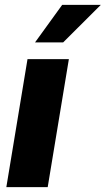

<svg xmlns="http://www.w3.org/2000/svg" viewBox="-20 -764 432 784"><path d="M5.9 0 92.3 -522.5H261.2L174.8 0ZM123 -590.8 233.9 -744.1H391.6L237.8 -590.8Z"/></svg>

Font: Inter 28pt ExtraBold
Style: Italic
Weight: 800
Italic angle: -9.3988°
Designer: Rasmus Andersson
Foundry: rsms
Version: Version 4.001;git-66647c0bb